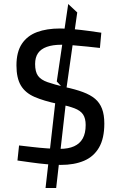

<svg xmlns="http://www.w3.org/2000/svg" viewBox="-20 -813 599 957"><path d="M207 124 258 -324 310 -316 260 124ZM309 -357 263 -407 320 -793 365 -751ZM283 9Q252 9 212.5 5.5Q173 2 134.5 -3.5Q96 -9 67 -13L75 -88Q103 -85 140.5 -80.5Q178 -76 215 -73.5Q252 -71 278 -71Q321 -71 349.5 -84Q378 -97 392.5 -123Q407 -149 407 -190Q407 -223 394 -242.5Q381 -262 350.5 -273.5Q320 -285 269 -295Q198 -310 152 -330Q106 -350 84 -387Q62 -424 62 -487Q62 -554 89 -594.5Q116 -635 164.5 -653Q213 -671 279 -671Q309 -671 347 -667.5Q385 -664 421.5 -659Q458 -654 485 -650L478 -574Q450 -577 413.5 -581Q377 -585 342.5 -587.5Q308 -590 286 -590Q243 -590 213.5 -579.5Q184 -569 169.5 -548Q155 -527 155 -494Q155 -455 169.5 -435Q184 -415 217 -403.5Q250 -392 304 -379Q356 -368 393.5 -354Q431 -340 454 -320.5Q477 -301 488.5 -271Q500 -241 500 -197Q500 -123 473.5 -77.5Q447 -32 398.5 -11.5Q350 9 283 9Z"/></svg>

Font: Cairo Play SemiBold
Style: Regular
Weight: 600
Designer: Mohamed Gaber, Accademia di Belle Arti di Urbino
Foundry: Kief Type Foundry, Accademia di Belle Arti di Urbino
Version: Version 3.130;gftools[0.9.24]